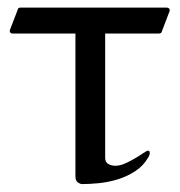

<svg xmlns="http://www.w3.org/2000/svg" viewBox="-20 -459 460 492"><path d="M407.2 -439.5Q415 -439.5 415 -431.6L393.6 -375.5Q393.1 -374.5 391.1 -373.8Q389.2 -373 387.7 -373H249.5V-54.7Q249.5 -43 257.8 -38.6Q266.1 -34.2 275.4 -34.2Q287.6 -34.2 301 -40.3Q314.5 -46.4 326.4 -53.5Q338.4 -60.5 347.2 -66.7Q356 -72.8 358.9 -72.8Q362.8 -72.8 363.3 -70.3Q363.8 -67.9 363.8 -66.4Q363.8 -64.9 363 -62.3Q362.3 -59.6 359.9 -55.7Q347.2 -33.7 326.4 -20.3Q305.7 -6.8 282 0.5Q258.3 7.8 234.1 10.3Q210 12.7 190.4 12.7Q185.5 12.7 179.4 8.3Q173.3 3.9 173.3 -7.3V-373H12.7Q4.9 -373 4.9 -380.9L24.4 -431.6Q25.4 -435.5 26.9 -437.5Q28.3 -439.5 32.2 -439.5Z"/></svg>

Font: Cardo
Style: Bold
Weight: 700
Designer: David J. Perry
Foundry: David J. Perry
Version: Version 1.0011